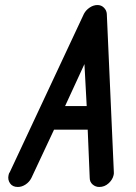

<svg xmlns="http://www.w3.org/2000/svg" viewBox="-20 -746 543 764"><path d="M433 -61V-55Q433 -52 432 -49Q428 -31 412 -16.5Q396 -2 375 -2Q360 -2 348.5 -12Q337 -22 337 -38L329 -230H195L105 -38Q97 -22 82 -12Q67 -2 51 -2Q30 -2 20 -16.5Q10 -31 14 -49Q15 -52 15.5 -54.5Q16 -57 19 -61L314 -691Q322 -706 337 -716Q352 -726 368 -726Q383 -726 393.5 -715.5Q404 -705 405 -691ZM325 -324 316 -491 239 -324Z"/></svg>

Font: VDS
Style: Italic
Weight: 400
Designer: artmaker
Foundry: artmaker
Version: Version 1.000 2009 initial release